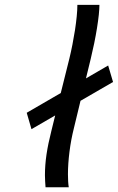

<svg xmlns="http://www.w3.org/2000/svg" viewBox="-20 -787 495 807"><path d="M318.4 -363.3 291 -250Q278.3 -199.7 272 -148.9Q265.6 -98.1 265.6 -54.7Q265.6 -39.1 266.4 -25.4Q267.1 -11.7 269 0H171.4Q170.4 -12.7 169.7 -25.4Q168.9 -38.1 168.9 -50.8Q168.9 -93.3 175.5 -137.9Q182.1 -182.6 195.8 -236.3L211.9 -301.8L112.3 -244.1L92.3 -313L235.4 -396L271.5 -540.5Q278.3 -568.4 284.4 -599.4Q290.5 -630.4 295.2 -660.6Q299.8 -690.9 302.5 -718.3Q305.2 -745.6 305.2 -766.6H397.9Q397.9 -750.5 395.3 -725.1Q392.6 -699.7 387.7 -669.2Q382.8 -638.7 376 -605.2Q369.1 -571.8 361.3 -539.6L341.3 -457.5L434.6 -511.7L455.1 -442.4Z"/></svg>

Font: Andika New Basic
Style: Italic
Weight: 400
Italic angle: -14°
Designer: Victor Gaultney, Annie Olsen, Julie Remington, Don Collingsworth, Eric Hays
Foundry: SIL International
Version: Version 5.500